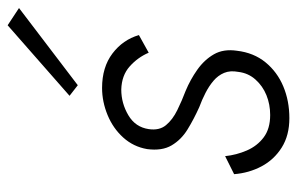

<svg xmlns="http://www.w3.org/2000/svg" viewBox="-154 -596 759 490"><g transform="rotate(-90 225.0 -350.5)"><path d="M72 -155 26 -132Q29 -94 46 -62Q63 -30 94 -10.5Q125 9 169 9Q213 9 250 -6.5Q287 -22 311.5 -52Q336 -82 341 -125Q346 -159 332 -183.5Q318 -208 292.5 -226Q267 -244 238 -256Q214 -265 189.5 -277Q165 -289 151 -306Q137 -323 141 -350Q146 -384 176.5 -402Q207 -420 242 -420Q278 -419 301 -398.5Q324 -378 336 -350L381 -375Q369 -416 334 -442.5Q299 -469 246 -469Q211 -469 177 -455Q143 -441 119.5 -415Q96 -389 90 -354Q85 -316 99.5 -291.5Q114 -267 140 -251Q166 -235 197 -221Q216 -214 233.5 -205Q251 -196 264.5 -184.5Q278 -173 284.5 -157.5Q291 -142 287 -121Q284 -96 267.5 -77.5Q251 -59 227.5 -49.5Q204 -40 177 -40Q142 -40 120 -56.5Q98 -73 86.5 -99.5Q75 -126 72 -155ZM450 -681 406 -710 226 -552 253 -531Z"/></g></svg>

Font: Jost Light
Style: Italic
Weight: 300
Italic angle: -5°
Version: Version 3.710